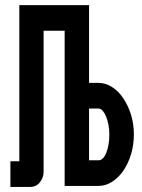

<svg xmlns="http://www.w3.org/2000/svg" viewBox="-20 -735 560 757"><path d="M21 2V-99.1H56.2V-714.8H331.1V-408.2H368.2Q396 -408.2 421.4 -392.1Q446.8 -376 465.8 -347.9Q484.9 -319.8 496.3 -283.4Q507.8 -247.1 507.8 -205.1Q507.8 -164.1 496.8 -127.4Q485.8 -90.8 467 -63Q448.2 -35.2 422.6 -18.6Q397 -2 368.2 -2H234.9V-613.8H151.9V-57.1Q151.9 -35.2 137.5 -16.6Q123 2 99.1 2ZM331.1 -103H368.2Q387.2 -103 399.2 -133.1Q411.1 -163.1 411.1 -205.1Q411.1 -225.1 407.5 -243.7Q403.8 -262.2 397.9 -276.1Q392.1 -290 384.5 -298.6Q377 -307.1 368.2 -307.1H331.1Z"/></svg>

Font: Fundamental  Brigade Condensed
Style: Regular
Weight: 400
Width: 3
Designer: Peter Wiegel, original typeface by Carl Albert Fahrenwaldt 1901
Foundry: Peter Wiegel
Version: Version 0.000 2012 initial release